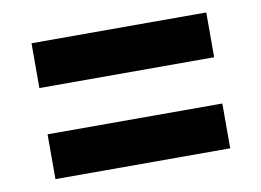

<svg xmlns="http://www.w3.org/2000/svg" viewBox="-51 -607 700 515"><g transform="rotate(-10 299.5 -350.0)"><path d="M62 -413V-535H538V-413ZM62 -165V-287H538V-165Z"/></g></svg>

Font: Montserrat
Style: Bold
Weight: 700
Designer: Julieta Ulanovsky
Foundry: Julieta Ulanovsky
Version: Version 9.000; ttfautohint (v1.8.4.7-5d5b)